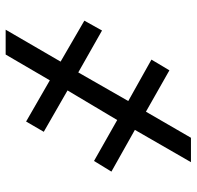

<svg xmlns="http://www.w3.org/2000/svg" viewBox="-28 -667 695 679"><g transform="rotate(90 319.5 -327.5)"><path d="M404.5 -394.5 299.8 -218.8 446.1 -134.8 409.8 -72.3 264.1 -156.2 172.9 0H85L197.9 -194.3L53.1 -278.3L87.9 -340.8L236.1 -256.8L337.3 -433.6L190.8 -515.6L228.7 -579.1L375 -496.1L467.2 -655.3H553.5L439.3 -457L586.9 -374L549.2 -312.5Z"/></g></svg>

Font: Inter Tight
Style: Regular
Weight: 400
Designer: Rasmus Andersson
Foundry: rsms
Version: Version 3.002